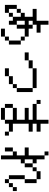

<svg xmlns="http://www.w3.org/2000/svg" viewBox="1480 -2379 1040 4040"><g transform="rotate(90 2000.0 -359.0)"><path d="M417 -442.4H500V-526.4H417ZM167 -526.4V-609.4H417V-859.4H500V-692.4H667V-609.4H500V-526.4H583V-442.4H750V-359.4H583V-192.4H500V-26.4H417V-109.4H333V-26.4H250V-109.4H333V-276.4H250V-359.4H333V-526.4ZM83 57.6V-192.4H167V-276.4H250V-192.4H167V-26.4H250V57.6ZM750 57.6V-26.4H833V57.6ZM750 57.6V140.6H583V57.6ZM500 -192.4V-359.4H417V-192.4ZM833 -26.4V-276.4H750V-359.4H833V-276.4H917V-26.4Z M1083 -359.4V-442.4H1250V-359.4ZM1750 -109.4V-192.4H1833V-109.4ZM1750 -109.4V-26.4H1583V-109.4ZM1583 -26.4V57.6H1417V-26.4ZM1833 -192.4V-526.4H1417V-442.4H1250V-526.4H1417V-609.4H1833V-526.4H1917V-192.4Z M2167 57.6V-109.4H2250V-192.4H2500V-359.4H2250V-442.4H2500V-526.4H2167V-609.4H2500V-859.4H2583V-692.4H2750V-609.4H2583V-526.4H2750V-442.4H2583V-109.4H2750V-26.4H2583V57.6H2500V140.6H2250V57.6H2500V-109.4H2250V57.6ZM2083 -609.4V-692.4H2167V-609.4ZM2750 -26.4H2833V57.6H2750Z M3667 -26.4V-359.4H3750V-26.4H3833V-109.4H3917V-192.4H4000V-109.4H3917V-26.4H3833V57.6H3750V-26.4ZM3083 -359.4V-442.4H3250V-776.4H3333V-609.4H3417V-526.4H3333V-359.4H3417V-276.4H3333V140.6H3250V-109.4H3167V-192.4H3250V-359.4ZM3083 57.6V-109.4H3167V57.6ZM3417 -359.4V-526.4H3500V-359.4ZM3750 -359.4V-609.4H3583V-526.4H3500V-609.4H3583V-692.4H3750V-609.4H3833V-359.4ZM3250 -776.4H3167V-859.4H3250Z"/></g></svg>

Font: KH Dot Kodenmachou 12
Style: Regular
Weight: 400
Designer: Original version for X68000 by Keitarou Hiraki (http://hp.vector.co.jp/authors/VA000874/) / TrueType conversion by Homem
Version: Version 1.00.20150527